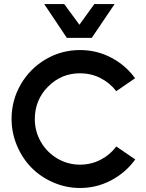

<svg xmlns="http://www.w3.org/2000/svg" viewBox="-20 -917 722 948"><path d="M37.1 -330.1Q37.1 -421.9 82.5 -500.2Q127.9 -578.6 205.8 -624.3Q283.7 -669.9 375 -669.9Q457.5 -669.9 528.8 -632.6Q600.1 -595.2 647 -530.8L554.2 -466.8Q522 -508.3 475.6 -531.7Q429.2 -555.2 375 -555.2Q282.7 -555.2 217.3 -489.3Q151.9 -423.3 151.9 -329.1Q151.9 -268.6 181.6 -216.8Q211.4 -165 262.9 -134.5Q314.5 -104 375 -104Q429.2 -104 476.1 -127.9Q522.9 -151.9 554.2 -193.8L647.9 -129.9Q601.1 -64.9 529.3 -26.9Q457.5 11.2 375 11.2Q306.6 11.2 243.9 -15.9Q181.2 -43 136 -88.6Q90.8 -134.3 64 -197.5Q37.1 -260.7 37.1 -330.1ZM198.2 -897H296.9L372.1 -794.9L445.8 -897H545.9L433.1 -730H310.1Z"/></svg>

Font: Human Sans Medium
Style: Regular
Weight: 500
Designer: Tim Radville
Foundry: Continuum
Version: Version 1.000;FEAKit 1.0